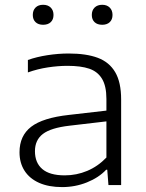

<svg xmlns="http://www.w3.org/2000/svg" viewBox="-20 -773 610 802"><path d="M486 -357.5V0H433L428 -64H423.5Q392.5 -31 343.2 -11.2Q294 8.5 239.5 8.5Q183.5 8.5 143.5 -9.2Q103.5 -27 82.5 -59.8Q61.5 -92.5 61.5 -137Q61.5 -206 110.2 -243.5Q159 -281 268 -293L424.5 -311V-359.5Q424.5 -413.5 406.2 -443.8Q388 -474 353 -486Q318 -498 262 -498Q223 -498 180 -491.5Q137 -485 96.5 -470.5V-522.5Q133 -535.5 178.2 -542.5Q223.5 -549.5 267 -549.5Q340.5 -549.5 388.5 -531.5Q436.5 -513.5 461.2 -471.5Q486 -429.5 486 -357.5ZM424.5 -115V-266L270.5 -248Q192.5 -239 159.2 -213.5Q126 -188 126 -141.5Q126 -93 156.8 -66.8Q187.5 -40.5 250.5 -40.5Q299.5 -40.5 344.2 -59.2Q389 -78 424.5 -115ZM117 -710.5Q117 -730 128.5 -741.5Q140 -753 160 -753Q180 -753 191.8 -741.5Q203.5 -730 203.5 -710.5Q203.5 -691.5 192 -680.5Q180.5 -669.5 160 -669.5Q140 -669.5 128.5 -680.5Q117 -691.5 117 -710.5ZM363.5 -710.5Q363.5 -730 375.2 -741.5Q387 -753 407 -753Q426.5 -753 438.2 -741.5Q450 -730 450 -710.5Q450 -691.5 438.5 -680.5Q427 -669.5 407 -669.5Q386.5 -669.5 375 -680.5Q363.5 -691.5 363.5 -710.5Z"/></svg>

Font: Encode Sans Expanded Light
Style: Regular
Weight: 300
Width: 7
Designer: Multiple Designers
Foundry: Impallari Type
Version: Version 2.000